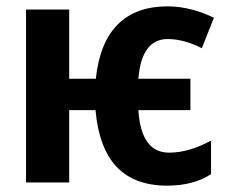

<svg xmlns="http://www.w3.org/2000/svg" viewBox="-20 -575 721 605"><path d="M507 10C559 10 606 -1 645 -26V-132C602 -109 559 -94 513 -94C456 -94 422 -135 416 -228H580V-327H416C423 -410 453 -452 509 -452C545 -452 583 -440 616 -423L654 -519C611 -540 561 -555 508 -555C377 -555 298 -481 282 -327H198V-545H62V0H198V-228H281C295 -69 369 10 507 10Z"/></svg>

Font: Noto Sans Display SemiCondensed
Style: Bold
Weight: 700
Width: 4
Designer: Monotype Design Team
Foundry: Monotype Imaging Inc.
Version: Version 1.900